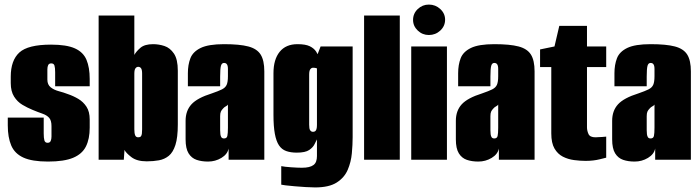

<svg xmlns="http://www.w3.org/2000/svg" viewBox="-20 -698 3059 839"><path d="M190 8Q120 8 82 -9.5Q44 -27 29 -62.5Q14 -98 14 -150V-184H171V-115Q171 -95 174 -84.5Q177 -74 188 -74Q198 -74 201.5 -82Q205 -90 205 -101V-147Q205 -172 194.5 -183.5Q184 -195 165 -201.5Q146 -208 122 -218Q100 -227 78 -240Q56 -253 41.5 -276Q27 -299 27 -335V-363Q27 -434 64.5 -468.5Q102 -503 203 -503Q271 -503 307.5 -486.5Q344 -470 358 -436.5Q372 -403 372 -353V-321H221V-382Q221 -402 218 -411.5Q215 -421 204 -421Q194 -421 190.5 -413.5Q187 -406 187 -395V-350Q187 -328 201.5 -316.5Q216 -305 237 -299.5Q258 -294 276 -287Q300 -279 322 -266Q344 -253 358 -231.5Q372 -210 372 -176V-140Q372 -91 355.5 -58Q339 -25 299.5 -8.5Q260 8 190 8Z M621 7Q578 7 554 -11.5Q530 -30 524 -43L521 0H411V-630H567V-458Q575 -473 593.5 -489Q612 -505 649 -505Q674 -505 698.5 -497Q723 -489 740 -464Q757 -439 757 -389V-154Q757 -97 746.5 -64.5Q736 -32 717.5 -17Q699 -2 674.5 2.5Q650 7 621 7ZM584 -98Q592 -98 595.5 -102Q599 -106 600 -114Q601 -122 601 -133V-376Q601 -393 596.5 -399.5Q592 -406 584 -406Q577 -406 572 -399.5Q567 -393 567 -376V-133Q567 -116 570.5 -107Q574 -98 584 -98Z M889 8Q861 8 839 0.5Q817 -7 804 -28Q791 -49 791 -89V-170Q791 -214 816.5 -242Q842 -270 906 -290Q935 -300 950 -307.5Q965 -315 970.5 -327.5Q976 -340 976 -365V-397Q976 -405 974.5 -410.5Q973 -416 969.5 -419.5Q966 -423 959 -423Q949 -423 945.5 -410.5Q942 -398 942 -363V-321H801V-378Q801 -415 812 -443.5Q823 -472 857 -488.5Q891 -505 959 -505Q1027 -505 1065 -495Q1103 -485 1119 -459.5Q1135 -434 1135 -386V0H979V-49Q974 -24 947.5 -8Q921 8 889 8ZM959 -93Q971 -93 973.5 -104Q976 -115 976 -140V-241Q974 -237 967 -233.5Q960 -230 955 -224Q948 -217 945 -210Q942 -203 942 -190V-129Q942 -120 943 -111.5Q944 -103 947.5 -98Q951 -93 959 -93Z M1357 121Q1340 121 1316 119.5Q1292 118 1268.5 116Q1245 114 1228.5 112Q1212 110 1209 109V28Q1224 31 1252.5 33Q1281 35 1299 35Q1317 35 1329.5 32Q1342 29 1350 23Q1358 17 1361.5 7Q1365 -3 1365 -16V-89Q1361 -82 1354.5 -68Q1348 -54 1331 -42.5Q1314 -31 1277 -31Q1250 -31 1230.5 -38Q1211 -45 1199 -63Q1187 -81 1181 -113.5Q1175 -146 1175 -196V-378Q1175 -438 1202 -471.5Q1229 -505 1280 -505Q1315 -505 1333.5 -496Q1352 -487 1361.5 -472.5Q1371 -458 1377 -440L1358 -436L1381 -495H1521V-99Q1521 -66 1517.5 -28Q1514 10 1499.5 44Q1485 78 1451.5 99.5Q1418 121 1357 121ZM1348 -122Q1353 -122 1357 -124.5Q1361 -127 1363 -134Q1365 -141 1365 -152V-399Q1363 -400 1361 -400.5Q1359 -401 1356 -401.5Q1353 -402 1348 -402Q1341 -402 1336 -395.5Q1331 -389 1331 -372V-153Q1331 -144 1332 -138Q1333 -132 1335.5 -128.5Q1338 -125 1341 -123.5Q1344 -122 1348 -122Z M1571 0V-630H1727V0Z M1777 0V-495H1933V0ZM1854 -545Q1826 -545 1805.5 -564.5Q1785 -584 1785 -611Q1785 -639 1805.5 -658.5Q1826 -678 1854 -678Q1883 -678 1904 -658.5Q1925 -639 1925 -612Q1925 -584 1904 -564.5Q1883 -545 1854 -545Z M2070 8Q2042 8 2020 0.5Q1998 -7 1985 -28Q1972 -49 1972 -89V-170Q1972 -214 1997.5 -242Q2023 -270 2087 -290Q2116 -300 2131 -307.5Q2146 -315 2151.5 -327.5Q2157 -340 2157 -365V-397Q2157 -405 2155.5 -410.5Q2154 -416 2150.5 -419.5Q2147 -423 2140 -423Q2130 -423 2126.5 -410.5Q2123 -398 2123 -363V-321H1982V-378Q1982 -415 1993 -443.5Q2004 -472 2038 -488.5Q2072 -505 2140 -505Q2208 -505 2246 -495Q2284 -485 2300 -459.5Q2316 -434 2316 -386V0H2160V-49Q2155 -24 2128.5 -8Q2102 8 2070 8ZM2140 -93Q2152 -93 2154.5 -104Q2157 -115 2157 -140V-241Q2155 -237 2148 -233.5Q2141 -230 2136 -224Q2129 -217 2126 -210Q2123 -203 2123 -190V-129Q2123 -120 2124 -111.5Q2125 -103 2128.5 -98Q2132 -93 2140 -93Z M2539 5Q2515 5 2488.5 1.5Q2462 -2 2439.5 -13.5Q2417 -25 2403 -49Q2389 -73 2389 -115V-405H2340V-482L2403 -495L2424 -585H2545V-495H2629V-405H2545V-142Q2545 -127 2551.5 -112.5Q2558 -98 2582 -98Q2594 -98 2611.5 -99.5Q2629 -101 2629 -101V-9Q2629 -9 2601 -2Q2573 5 2539 5Z M2753 8Q2725 8 2703 0.5Q2681 -7 2668 -28Q2655 -49 2655 -89V-170Q2655 -214 2680.5 -242Q2706 -270 2770 -290Q2799 -300 2814 -307.5Q2829 -315 2834.5 -327.5Q2840 -340 2840 -365V-397Q2840 -405 2838.5 -410.5Q2837 -416 2833.5 -419.5Q2830 -423 2823 -423Q2813 -423 2809.5 -410.5Q2806 -398 2806 -363V-321H2665V-378Q2665 -415 2676 -443.5Q2687 -472 2721 -488.5Q2755 -505 2823 -505Q2891 -505 2929 -495Q2967 -485 2983 -459.5Q2999 -434 2999 -386V0H2843V-49Q2838 -24 2811.5 -8Q2785 8 2753 8ZM2823 -93Q2835 -93 2837.5 -104Q2840 -115 2840 -140V-241Q2838 -237 2831 -233.5Q2824 -230 2819 -224Q2812 -217 2809 -210Q2806 -203 2806 -190V-129Q2806 -120 2807 -111.5Q2808 -103 2811.5 -98Q2815 -93 2823 -93Z"/></svg>

Font: Alumni Sans Black
Style: Regular
Weight: 900
Designer: Robert E. Leuschke
Foundry: Robert E. Leuschke
Version: Version 1.018